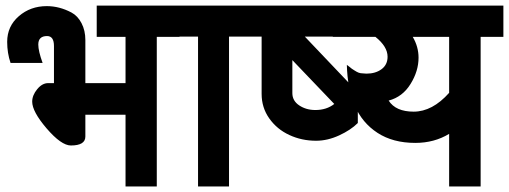

<svg xmlns="http://www.w3.org/2000/svg" viewBox="-20 -653 1837 693"><path d="M5.9 -502Q5.9 -558.1 47.9 -594.5Q89.8 -630.9 148.9 -630.9Q194.3 -630.9 237.8 -607.9Q260.7 -595.7 274.4 -569.1Q288.1 -542.5 288.1 -508.8V-353H433.1V-520H329.1V-632.8H627.9V-520H545.9V20H433.1V-238.8H288.1V-160.2Q288.1 -127.9 235.8 -127.9Q201.2 -127.9 147.9 -189.9Q96.2 -250.5 96.2 -286.1Q96.2 -309.1 114.3 -331.1Q132.3 -353 153.8 -353H174.8V-486.8Q174.8 -522.9 149.9 -522.9Q118.2 -522.9 118.2 -492.2Q118.2 -468.8 133.8 -425.8H18.1Q5.9 -461.4 5.9 -502Z M893.6 -521H806.6V20H694.8V-521H607.9V-632.8H893.6Z M1271.5 -209Q1246.1 -183.6 1204.1 -164.3Q1162.1 -145 1121.1 -145Q1068.8 -145 1024.2 -165.8Q979.5 -186.5 951.9 -225.6Q924.3 -264.6 924.3 -314V-521H873.5V-632.8H1271.5V-521H1080.1L1271.5 -319.8ZM1035.2 -316.9Q1035.2 -289.1 1060.1 -272.5Q1085 -255.9 1118.2 -255.9Q1158.7 -255.9 1186.5 -277.8L1035.2 -436Z M1302.7 -387.2Q1335.4 -387.2 1357.2 -403.3Q1378.9 -419.4 1378.9 -448.2Q1378.9 -484.9 1335 -520H1181.2V-632.8H1796.9V-520H1714.8V20H1601.1V-169.9Q1547.4 -137.2 1479 -137.2Q1398.4 -137.2 1342.8 -173.3Q1287.1 -209.5 1260.5 -271.7Q1233.9 -334 1231.9 -418.9Q1233.9 -418 1241.2 -411.9Q1248.5 -405.8 1250 -404.8Q1252.4 -403.3 1260.3 -398.2Q1268.1 -393.1 1274.7 -390.6Q1281.2 -388.2 1289.1 -388.2Q1291 -388.2 1295.7 -387.7Q1300.3 -387.2 1302.7 -387.2ZM1473.1 -250Q1540.5 -250 1601.1 -317.9V-520H1469.7Q1490.7 -484.4 1490.7 -444.8Q1490.7 -396.5 1461.9 -350.1Q1433.1 -303.2 1382.8 -290Q1408.2 -250 1473.1 -250Z"/></svg>

Font: Miedinger*
Style: Bold
Weight: 700
Version: Version 001.000